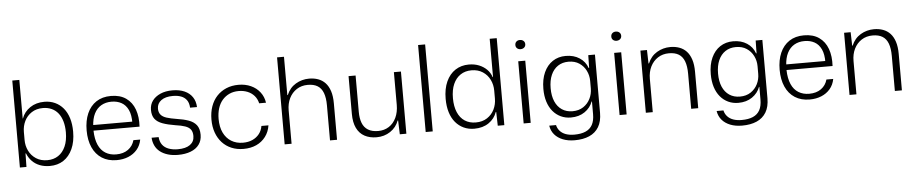

<svg xmlns="http://www.w3.org/2000/svg" viewBox="-47 -1078 7638 1603"><g transform="rotate(-5 3772.0 -276.0)"><path d="M332 9Q285 9 247 -6Q209 -21 182.5 -49Q156 -77 142 -113H138L136 0H81V-729H140V-406H142Q162 -461 212 -495Q262 -529 332 -529Q381 -529 421 -510.5Q461 -492 490 -457.5Q519 -423 534.5 -373Q550 -323 550 -260Q550 -176 522.5 -115.5Q495 -55 446.5 -23Q398 9 332 9ZM315 -41Q368 -41 407 -67Q446 -93 467.5 -142Q489 -191 489 -260Q489 -311 477 -352Q465 -393 442.5 -421Q420 -449 387.5 -463.5Q355 -478 315 -478Q260 -478 220.5 -452Q181 -426 160.5 -384Q140 -342 140 -293V-226Q140 -177 160.5 -135Q181 -93 220.5 -67Q260 -41 315 -41Z M892 9Q820 9 768.5 -24Q717 -57 690 -117.5Q663 -178 663 -259Q663 -341 689.5 -401.5Q716 -462 766.5 -495.5Q817 -529 890 -529Q966 -529 1016 -494Q1066 -459 1088.5 -397Q1111 -335 1106 -253H720Q722 -181 743 -133.5Q764 -86 802.5 -62.5Q841 -39 892 -39Q953 -39 992.5 -68Q1032 -97 1045 -145H1102Q1093 -96 1063.5 -61.5Q1034 -27 990 -9Q946 9 892 9ZM721 -289 714 -300H1056L1049 -287Q1050 -356 1030 -398.5Q1010 -441 974 -461Q938 -481 890 -481Q841 -481 804 -459.5Q767 -438 745.5 -395.5Q724 -353 721 -289Z M1406 10Q1359 10 1321 -1.5Q1283 -13 1256 -34Q1229 -55 1214.5 -85.5Q1200 -116 1198 -152H1257Q1260 -113 1279 -87.5Q1298 -62 1331.5 -49.5Q1365 -37 1408 -37Q1475 -37 1511 -63Q1547 -89 1547 -136Q1547 -170 1532.5 -190Q1518 -210 1486.5 -221Q1455 -232 1404 -239Q1342 -249 1299 -264.5Q1256 -280 1234.5 -308Q1213 -336 1213 -383Q1213 -428 1237 -460.5Q1261 -493 1304 -512Q1347 -531 1405 -531Q1464 -531 1506.5 -512Q1549 -493 1572.5 -458Q1596 -423 1598 -374H1540Q1538 -414 1520.5 -438Q1503 -462 1473.5 -473Q1444 -484 1405 -484Q1342 -484 1307 -458Q1272 -432 1272 -389Q1272 -358 1288 -338.5Q1304 -319 1337 -308.5Q1370 -298 1421 -290Q1477 -282 1519.5 -267Q1562 -252 1585 -222.5Q1608 -193 1608 -141Q1608 -93 1583 -59Q1558 -25 1512.5 -7.5Q1467 10 1406 10Z M1955 8Q1900 8 1854.5 -11Q1809 -30 1776.5 -65.5Q1744 -101 1726.5 -150Q1709 -199 1709 -259Q1709 -320 1726.5 -369.5Q1744 -419 1777 -454.5Q1810 -490 1856 -509.5Q1902 -529 1959 -529Q2016 -529 2062.5 -508Q2109 -487 2138.5 -448.5Q2168 -410 2175 -360H2118Q2109 -398 2086 -424Q2063 -450 2029.5 -463.5Q1996 -477 1956 -477Q1912 -477 1877.5 -461Q1843 -445 1818.5 -416.5Q1794 -388 1781.5 -348Q1769 -308 1769 -259Q1769 -192 1792 -144Q1815 -96 1857 -70Q1899 -44 1955 -44Q2000 -44 2034.5 -59.5Q2069 -75 2091.5 -103.5Q2114 -132 2120 -170H2179Q2171 -116 2140.5 -75.5Q2110 -35 2063 -13.5Q2016 8 1955 8Z M2300 0V-729H2358V-408H2362Q2387 -468 2438.5 -498.5Q2490 -529 2551 -529Q2592 -529 2626.5 -516.5Q2661 -504 2686 -477.5Q2711 -451 2725 -408.5Q2739 -366 2739 -305V0H2680V-294Q2680 -357 2664.5 -398Q2649 -439 2617 -458.5Q2585 -478 2535 -478Q2482 -478 2442 -452Q2402 -426 2380 -381.5Q2358 -337 2358 -279V0Z M3070 8Q3013 8 2970 -15Q2927 -38 2904 -85.5Q2881 -133 2881 -204V-521H2940V-217Q2940 -162 2955 -123Q2970 -84 3003 -63.5Q3036 -43 3088 -43Q3139 -43 3178 -68Q3217 -93 3239 -139.5Q3261 -186 3261 -247V-521H3320V0H3265L3261 -116H3257Q3236 -59 3185.5 -25.5Q3135 8 3070 8Z M3482 0V-729H3541V0Z M3889 8Q3841 8 3801 -10.5Q3761 -29 3732 -63.5Q3703 -98 3687.5 -148Q3672 -198 3672 -261Q3672 -345 3699.5 -405.5Q3727 -466 3776 -498Q3825 -530 3889 -530Q3937 -530 3975 -514.5Q4013 -499 4040 -472Q4067 -445 4079 -408H4082V-729H4141V0H4086L4083 -115H4079Q4060 -60 4010.5 -26Q3961 8 3889 8ZM3906 -43Q3962 -43 4001.5 -69Q4041 -95 4061.5 -137Q4082 -179 4082 -228V-295Q4082 -344 4061.5 -386Q4041 -428 4001.5 -454Q3962 -480 3907 -480Q3854 -480 3815 -454Q3776 -428 3754.5 -379.5Q3733 -331 3733 -261Q3733 -193 3754 -143.5Q3775 -94 3814 -68.5Q3853 -43 3906 -43Z M4303 0V-521H4362V0ZM4332 -620Q4314 -620 4302.5 -630.5Q4291 -641 4291 -658Q4291 -676 4302.5 -686.5Q4314 -697 4332 -697Q4350 -697 4362 -686.5Q4374 -676 4374 -658Q4374 -641 4362 -630.5Q4350 -620 4332 -620Z M4716 177Q4660 177 4617 160Q4574 143 4547.5 112Q4521 81 4514 37H4571Q4577 65 4596 86.5Q4615 108 4645.5 119Q4676 130 4716 130Q4773 130 4811 113.5Q4849 97 4868 62.5Q4887 28 4887 -27V-133H4884Q4865 -81 4817 -48Q4769 -15 4701 -15Q4655 -15 4616.5 -33Q4578 -51 4550 -84.5Q4522 -118 4507 -165.5Q4492 -213 4492 -273Q4492 -353 4518.5 -411Q4545 -469 4592 -500Q4639 -531 4701 -531Q4769 -531 4817 -499.5Q4865 -468 4884 -414H4888L4890 -521H4946V-33Q4946 39 4918 85.5Q4890 132 4838.5 154.5Q4787 177 4716 177ZM4719 -66Q4772 -66 4809.5 -91Q4847 -116 4867 -156Q4887 -196 4887 -242V-306Q4887 -352 4867 -392Q4847 -432 4810 -456.5Q4773 -481 4720 -481Q4669 -481 4631.5 -456Q4594 -431 4573.5 -384.5Q4553 -338 4553 -273Q4553 -208 4573 -162Q4593 -116 4630.5 -91Q4668 -66 4719 -66Z M5107 0V-521H5166V0ZM5136 -620Q5118 -620 5106.5 -630.5Q5095 -641 5095 -658Q5095 -676 5106.5 -686.5Q5118 -697 5136 -697Q5154 -697 5166 -686.5Q5178 -676 5178 -658Q5178 -641 5166 -630.5Q5154 -620 5136 -620Z M5327 0V-521H5382L5385 -408H5389Q5414 -468 5465.5 -498.5Q5517 -529 5578 -529Q5619 -529 5653.5 -516.5Q5688 -504 5713 -477.5Q5738 -451 5752 -408.5Q5766 -366 5766 -305V0H5707V-294Q5707 -357 5691.5 -398Q5676 -439 5644 -458.5Q5612 -478 5562 -478Q5509 -478 5469 -452Q5429 -426 5407 -381.5Q5385 -337 5385 -279V0Z M6119 177Q6063 177 6020 160Q5977 143 5950.5 112Q5924 81 5917 37H5974Q5980 65 5999 86.5Q6018 108 6048.5 119Q6079 130 6119 130Q6176 130 6214 113.5Q6252 97 6271 62.5Q6290 28 6290 -27V-133H6287Q6268 -81 6220 -48Q6172 -15 6104 -15Q6058 -15 6019.5 -33Q5981 -51 5953 -84.5Q5925 -118 5910 -165.5Q5895 -213 5895 -273Q5895 -353 5921.5 -411Q5948 -469 5995 -500Q6042 -531 6104 -531Q6172 -531 6220 -499.5Q6268 -468 6287 -414H6291L6293 -521H6349V-33Q6349 39 6321 85.5Q6293 132 6241.5 154.5Q6190 177 6119 177ZM6122 -66Q6175 -66 6212.5 -91Q6250 -116 6270 -156Q6290 -196 6290 -242V-306Q6290 -352 6270 -392Q6250 -432 6213 -456.5Q6176 -481 6123 -481Q6072 -481 6034.5 -456Q5997 -431 5976.5 -384.5Q5956 -338 5956 -273Q5956 -208 5976 -162Q5996 -116 6033.5 -91Q6071 -66 6122 -66Z M6700 9Q6628 9 6576.5 -24Q6525 -57 6498 -117.5Q6471 -178 6471 -259Q6471 -341 6497.5 -401.5Q6524 -462 6574.5 -495.5Q6625 -529 6698 -529Q6774 -529 6824 -494Q6874 -459 6896.5 -397Q6919 -335 6914 -253H6528Q6530 -181 6551 -133.5Q6572 -86 6610.5 -62.5Q6649 -39 6700 -39Q6761 -39 6800.5 -68Q6840 -97 6853 -145H6910Q6901 -96 6871.5 -61.5Q6842 -27 6798 -9Q6754 9 6700 9ZM6529 -289 6522 -300H6864L6857 -287Q6858 -356 6838 -398.5Q6818 -441 6782 -461Q6746 -481 6698 -481Q6649 -481 6612 -459.5Q6575 -438 6553.5 -395.5Q6532 -353 6529 -289Z M7034 0V-521H7089L7092 -408H7096Q7121 -468 7172.5 -498.5Q7224 -529 7285 -529Q7326 -529 7360.5 -516.5Q7395 -504 7420 -477.5Q7445 -451 7459 -408.5Q7473 -366 7473 -305V0H7414V-294Q7414 -357 7398.5 -398Q7383 -439 7351 -458.5Q7319 -478 7269 -478Q7216 -478 7176 -452Q7136 -426 7114 -381.5Q7092 -337 7092 -279V0Z"/></g></svg>

Font: Mona Sans ExtraLight Light
Style: Regular
Weight: 300
Version: Version 2.000